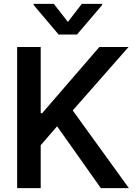

<svg xmlns="http://www.w3.org/2000/svg" viewBox="-20 -970 700 990"><path d="M68.4 0V-727.5H189.9V-386.2H197.3L492.2 -727.5H642.6L355 -400.4L644.5 0H500L274.4 -318.8L189.9 -221.2V0ZM257.3 -950.2 330.1 -856.9 401.9 -950.2H506.8V-944.3L377 -792H282.2L153.3 -944.3V-950.2Z"/></svg>

Font: Inter Cardless Tabular Medium
Style: Regular
Weight: 500
Designer: Rasmus Andersson
Foundry: rsms
Version: Version 4.000;git-4fc901f